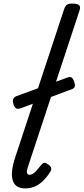

<svg xmlns="http://www.w3.org/2000/svg" viewBox="-20 -1035 466 1070"><path d="M121 15Q65 15 51 -29.5Q37 -74 65 -159L337 -983Q344 -1003 353.5 -1009Q363 -1015 382 -1015Q413 -1015 421.5 -1005.5Q430 -996 423 -976L135 -103Q128 -82 130.5 -71.5Q133 -61 145 -61Q155 -61 164 -67Q173 -73 184 -85Q195 -97 210 -116Q218 -126 226 -127.5Q234 -129 245 -121Q261 -111 264.5 -101Q268 -91 262 -81Q242 -48 219.5 -26.5Q197 -5 172.5 5Q148 15 121 15ZM94 -431Q78 -426 68.5 -432Q59 -438 54 -458Q50 -471 53.5 -482Q57 -493 71 -499L356 -603Q370 -608 378 -603.5Q386 -599 393 -581Q399 -566 397 -555Q395 -544 383 -539Z"/></svg>

Font: Playwrite NZ
Style: Regular
Weight: 400
Designer: Veronika Burian, José Scaglione
Foundry: TypeTogether
Version: Version 1.002